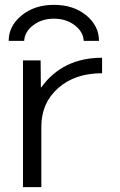

<svg xmlns="http://www.w3.org/2000/svg" viewBox="-20 -767 492 787"><path d="M79.1 -599.6H15.6Q15.6 -660.2 68.4 -703.6Q121.1 -747.1 201.2 -747.1Q281.2 -747.1 333.5 -704.1Q385.7 -661.1 385.7 -599.6H323.2Q321.3 -636.7 286.1 -663.6Q251 -690.4 201.2 -690.4Q151.4 -690.4 116.2 -663.6Q81.1 -636.7 79.1 -599.6ZM74.2 -519.5H146.5L147.5 -409.2H149.4Q237.3 -530.3 398.4 -530.3V-466.8Q287.1 -466.8 218.3 -405.8Q149.4 -344.7 149.4 -248V0H74.2Z"/></svg>

Font: Mgen+ 1c regular
Style: Regular
Weight: 400
Designer: [Source Han Sans]
Ryoko NISHIZUKA  (kana & ideographs); Paul D. Hunt (Latin, Greek & Cyrillic); Wenlong ZHANG  (bopomofo
Version: Version 1.059.20150602